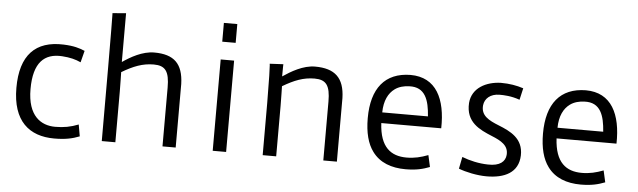

<svg xmlns="http://www.w3.org/2000/svg" viewBox="-50 -985 3934 1183"><g transform="rotate(5 1917.5 -394.0)"><path d="M53.7 -281.2C53.7 -75.7 158.2 9.8 312.5 9.8C382.8 9.8 424.8 0 468.8 -17.1L456.1 -89.4C407.7 -70.3 365.2 -62.5 312.5 -62.5C225.1 -62.5 141.1 -114.3 141.1 -281.2C141.1 -446.3 208 -506.3 317.4 -499.5C368.2 -496.1 400.9 -487.3 434.1 -472.2L452.6 -544.4C418.9 -558.6 384.8 -569.3 320.8 -571.8C146.5 -578.6 53.7 -483.9 53.7 -281.2Z M606.4 0H690.4V-314C690.4 -355 688.5 -433.6 688.5 -433.6C759.3 -475.6 815.9 -498 884.8 -498C956.1 -498 981.9 -464.4 981.9 -363.8V0H1063.5V-393.6C1059.6 -517.6 1004.4 -571.8 881.3 -571.8C808.1 -571.8 736.8 -530.3 687 -496.1V-797.9L603.5 -791C603.5 -791 606.4 -779.8 606.4 0Z M1292.5 -674.8H1375.5V-791H1292.5ZM1292.5 0H1375.5V-564.9H1292.5Z M1601.6 0H1685.1V-314C1685.1 -355 1683.1 -433.6 1683.1 -433.6C1754.4 -475.6 1810.5 -498 1879.4 -498C1950.7 -498 1976.6 -464.4 1976.6 -363.8V0H2060.5V-393.6C2057.1 -517.6 1999 -571.8 1876 -571.8C1801.8 -571.8 1728.5 -527.3 1678.7 -493.7C1678.7 -551.3 1679.7 -569.3 1679.7 -569.3L1595.7 -564.9C1595.7 -564.9 1603.5 -554.2 1601.6 0Z M2279.8 -79.1C2325.2 -17.1 2397.5 9.8 2485.4 9.8C2551.8 9.8 2592.8 -1 2634.8 -17.1L2618.7 -89.4C2573.7 -72.3 2534.2 -62.5 2485.4 -62.5C2389.2 -62.5 2320.3 -111.8 2312.5 -260.7H2683.1C2687.5 -441.9 2625.5 -571.8 2466.3 -571.8C2309.1 -570.3 2226.6 -468.8 2226.6 -283.7C2226.6 -194.3 2244.6 -126.5 2279.8 -79.1ZM2312.5 -326.7C2313.5 -399.9 2338.4 -447.3 2376 -474.6C2400.9 -492.7 2432.1 -500.5 2464.4 -501.5C2564.5 -506.3 2588.4 -424.8 2595.2 -326.7Z M2813.5 -22.5C2857.4 -5.4 2927.7 9.8 2986.8 9.8C3097.2 9.8 3183.1 -29.3 3186.5 -136.7C3189.5 -242.7 3107.4 -280.3 3034.2 -309.6C2971.7 -334.5 2920.9 -360.4 2927.7 -424.8C2932.1 -465.8 2966.3 -498 3023.4 -498C3049.3 -498 3094.7 -497.1 3148.4 -478L3165 -550.3C3123 -564 3079.1 -571.8 3024.9 -571.8C2935.1 -569.3 2847.7 -525.4 2840.3 -431.6C2832.5 -311.5 2920.9 -272.5 2997.6 -240.7C3056.6 -216.8 3104 -190.9 3099.1 -132.3C3095.7 -91.8 3063.5 -61 2988.8 -63.5C2933.1 -64.5 2875.5 -77.6 2828.1 -96.2L2813.5 -22.5Z M3363.8 -79.1C3409.2 -17.1 3481.4 9.8 3569.3 9.8C3635.7 9.8 3676.8 -1 3718.8 -17.1L3702.6 -89.4C3657.7 -72.3 3618.2 -62.5 3569.3 -62.5C3473.1 -62.5 3404.3 -111.8 3396.5 -260.7H3767.1C3771.5 -441.9 3709.5 -571.8 3550.3 -571.8C3393.1 -570.3 3310.5 -468.8 3310.5 -283.7C3310.5 -194.3 3328.6 -126.5 3363.8 -79.1ZM3396.5 -326.7C3397.5 -399.9 3422.4 -447.3 3460 -474.6C3484.9 -492.7 3516.1 -500.5 3548.3 -501.5C3648.4 -506.3 3672.4 -424.8 3679.2 -326.7Z"/></g></svg>

Font: Duru Sans
Style: Regular
Weight: 400
Designer: Onur Yazıcıgil
Foundry: Onur Yazıcıgil
Version: Version 1.002